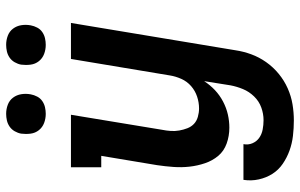

<svg xmlns="http://www.w3.org/2000/svg" viewBox="-200 -576 999 640"><g transform="rotate(-90 300.0 -256.5)"><path d="M218 223Q192 223 166.5 220Q141 217 117.5 208.5Q94 200 73.5 186Q53 172 40 151.5Q27 131 21.5 106Q16 81 20 55H139Q136 71 142 85Q148 99 160 107.5Q172 116 187.5 119Q203 122 219 122Q240 122 261 114.5Q282 107 298 90.5Q314 74 322.5 53.5Q331 33 335 12L349 -76Q336 -56 319 -40Q302 -24 281 -13Q260 -2 238 3Q216 8 194 8Q166 8 141 -1Q116 -10 100 -29Q84 -48 75.5 -73Q67 -98 64 -124.5Q61 -151 63 -178.5Q65 -206 69 -233L100 -419H62V-520H237L187 -217Q184 -202 183 -187.5Q182 -173 184.5 -159Q187 -145 192 -132Q197 -119 206.5 -110Q216 -101 230 -97Q244 -93 258 -93Q278 -93 297.5 -99.5Q317 -106 332.5 -119.5Q348 -133 356.5 -152Q365 -171 368 -190L423 -520H543L452 28Q448 55 438.5 81Q429 107 412.5 130.5Q396 154 373.5 172.5Q351 191 325 202.5Q299 214 272 218.5Q245 223 218 223ZM470 -604Q454 -604 439.5 -609.5Q425 -615 415.5 -627Q406 -639 404 -654.5Q402 -670 404 -686Q406 -697 412 -707.5Q418 -718 427.5 -724.5Q437 -731 448 -733.5Q459 -736 470 -736Q486 -736 500.5 -730.5Q515 -725 524 -713Q533 -701 535.5 -685.5Q538 -670 535 -654Q533 -643 527.5 -632.5Q522 -622 512.5 -615.5Q503 -609 492 -606.5Q481 -604 470 -604ZM240 -604Q224 -604 209.5 -609.5Q195 -615 185.5 -627Q176 -639 174 -654.5Q172 -670 174 -686Q176 -697 182 -707.5Q188 -718 197.5 -724.5Q207 -731 218 -733.5Q229 -736 240 -736Q256 -736 270.5 -730.5Q285 -725 294 -713Q303 -701 305.5 -685.5Q308 -670 305 -654Q303 -643 297.5 -632.5Q292 -622 282.5 -615.5Q273 -609 262 -606.5Q251 -604 240 -604Z"/></g></svg>

Font: Iosevka Etoile
Style: Bold Italic
Weight: 700
Italic angle: -9°
Designer: Belleve Invis
Foundry: Belleve Invis
Version: Version 28.1.0; ttfautohint (v1.8.4)